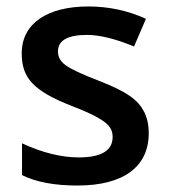

<svg xmlns="http://www.w3.org/2000/svg" viewBox="-20 -570 527 600"><path d="M444.8 -153.8C444.8 -179.7 439.9 -202.1 430.2 -221.2C410.6 -258.3 377.4 -283.2 288.1 -317.9C234.9 -338.4 200.7 -354.5 185.1 -366.2C168.9 -377.9 161.1 -392.1 161.1 -409.2C161.1 -443.8 191.4 -460.9 252 -460.9C291.5 -460.9 340.8 -448.7 398.9 -424.8L436 -511.2C379.4 -537.1 319.3 -549.8 255.9 -549.8C127.4 -549.8 47.9 -496.1 47.9 -403.8C47.9 -327.1 82.5 -286.1 207 -237.8C238.8 -225.6 263.7 -214.4 281.7 -204.6C317.4 -185.1 332 -169.4 332 -142.1C332 -99.6 296.9 -78.1 226.1 -78.1C171.4 -78.1 112.3 -92.8 48.8 -122.1V-22.9C92.3 -1 150.4 9.8 222.2 9.8C365.2 9.8 444.8 -48.3 444.8 -153.8Z"/></svg>

Font: Open Sans 600
Style: Regular
Weight: 600
Foundry: Ascender Corporation
Version: Version 1.100;PS 001.100;hotconv 1.0.88;makeotf.lib2.5.64775